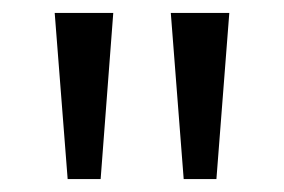

<svg xmlns="http://www.w3.org/2000/svg" viewBox="-20 -734 441 298"><path d="M155.8 -713.9 136.2 -456.1H85L64.9 -713.9ZM335.9 -713.9 315.9 -456.1H265.1L245.1 -713.9Z"/></svg>

Font: f05545470
Style: Regular
Weight: 400
Foundry: Ascender Corporation
Version: Version 1.10